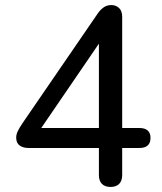

<svg xmlns="http://www.w3.org/2000/svg" viewBox="-20 -732 640 759"><path d="M417 7Q395 7 383 -5Q371 -17 371 -40V-147H93Q71 -147 57.5 -157Q44 -167 44 -188Q44 -200 50 -213Q56 -226 71 -248L368 -681Q379 -696 391.5 -704Q404 -712 420 -712Q438 -712 450.5 -700.5Q463 -689 463 -665V-226H531Q553 -226 564 -216Q575 -206 575 -187Q575 -167 564 -157Q553 -147 531 -147H463V-40Q463 -17 451 -5Q439 7 417 7ZM371 -226V-596H396L126 -201V-226Z"/></svg>

Font: Nunito Medium
Style: Regular
Weight: 500
Designer: Vernon Adams
Foundry: Vernon Adams
Version: Version 3.602